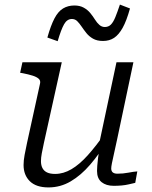

<svg xmlns="http://www.w3.org/2000/svg" viewBox="-20 -809 664 839"><path d="M172 -185Q166 -157 162.5 -138.5Q159 -120 159 -105Q159 -87 165.5 -74.5Q172 -62 185.5 -55.5Q199 -49 221 -49Q257 -49 292 -69.5Q327 -90 363 -130Q399 -170 439 -227L452 -198Q414 -136 374 -89.5Q334 -43 289 -16.5Q244 10 192 10Q138 10 110.5 -17Q83 -44 83 -88Q83 -108 87.5 -132Q92 -156 98 -184L155 -444Q158 -457 149 -465Q140 -473 122.5 -478.5Q105 -484 80 -489L68 -491L78 -537H250ZM492 -201Q484 -163 478 -137Q472 -111 469 -95.5Q466 -80 466 -73Q466 -61 473 -55.5Q480 -50 493 -50Q518 -50 541 -54.5Q564 -59 580 -60L571 -10Q558 -7 543 -3.5Q528 0 511.5 1.5Q495 3 477 3Q444 3 424 -13Q404 -29 404 -62Q404 -70 405 -84.5Q406 -99 408.5 -119Q411 -139 415 -163L409 -161L489 -537H563ZM430 -630Q404 -630 386.5 -640Q369 -650 357.5 -664.5Q346 -679 336.5 -693Q327 -707 317.5 -716.5Q308 -726 294 -726Q273 -726 260 -703Q247 -680 232 -629L187 -645Q202 -698 218 -728.5Q234 -759 255.5 -772Q277 -785 305 -785Q329 -785 346 -775.5Q363 -766 374.5 -752Q386 -738 395 -723.5Q404 -709 414.5 -700Q425 -691 438 -691Q454 -691 464.5 -701.5Q475 -712 484 -734Q493 -756 504 -789L548 -772Q533 -718 516 -687.5Q499 -657 478.5 -643.5Q458 -630 430 -630Z"/></svg>

Font: Roboto Serif 20pt Light
Style: Italic
Weight: 300
Italic angle: -10°
Version: Version 1.007